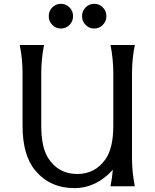

<svg xmlns="http://www.w3.org/2000/svg" viewBox="-20 -972 807 1002"><path d="M426.8 -842Q408.2 -860.8 408.2 -887.7Q408.2 -914.6 426.8 -933.3Q445.3 -952.1 471.7 -952.1Q498 -952.1 516.6 -933.3Q535.2 -914.6 535.2 -887.7Q535.2 -860.8 516.6 -842Q498 -823.2 471.7 -823.2Q445.3 -823.2 426.8 -842ZM252.9 -842Q234.4 -860.8 234.4 -887.7Q234.4 -914.6 252.9 -933.3Q271.5 -952.1 297.9 -952.1Q324.2 -952.1 342.8 -933.3Q361.3 -914.6 361.3 -887.7Q361.3 -860.8 342.8 -842Q324.2 -823.2 297.9 -823.2Q271.5 -823.2 252.9 -842ZM683.6 0H556.6Q565.4 -43 568.8 -85.9Q481.4 9.8 369.1 9.8Q241.7 9.8 165 -81.1Q97.7 -160.6 97.7 -315.4V-590.8Q97.7 -664.1 83 -737.3H210Q195.3 -664.1 195.3 -590.8V-316.4Q195.3 -205.1 230.5 -148.4Q284.2 -64 383.3 -64Q476.1 -64 530.3 -140.6Q571.3 -198.7 571.3 -316.4V-590.8Q571.3 -664.1 556.6 -737.3H683.6Q668.9 -664.1 668.9 -590.8V-146.5Q668.9 -73.2 683.6 0Z"/></svg>

Font: Classica
Style: Book
Weight: 400
Version: Version 1.001